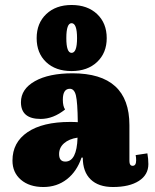

<svg xmlns="http://www.w3.org/2000/svg" viewBox="-20 -738 620 770"><path d="M267 -718Q331 -718 369.5 -681.5Q408 -645 408 -585Q408 -526 369.5 -489.5Q331 -453 267 -453Q203 -453 165 -489Q127 -525 127 -585Q127 -645 165.5 -681.5Q204 -718 267 -718ZM267 -526Q289 -526 289 -585Q289 -645 267 -645Q246 -645 246 -585Q246 -526 267 -526ZM154 12Q98 12 64 -17Q30 -46 30 -94Q30 -167 90.5 -208Q151 -249 261 -249Q281 -249 292 -248Q291 -328 284.5 -355Q278 -382 260 -382Q232 -382 232 -338Q232 -312 241 -299Q194 -261 143 -261Q64 -261 64 -328Q64 -381 120 -412.5Q176 -444 271 -444Q499 -444 499 -236V-92Q499 -73 512 -73Q526 -73 526 -95Q526 -107 524 -116L571 -123Q575 -101 575 -80Q575 -37 537 -12.5Q499 12 433 12Q375 12 343.5 -18.5Q312 -49 312 -106H307Q288 -50 248 -19Q208 12 154 12ZM217 -120Q217 -90 242 -90Q288 -90 291 -186Q257 -181 237 -163.5Q217 -146 217 -120Z"/></svg>

Font: Arapey Black
Style: Regular
Weight: 900
Designer: Eduardo Rodriguez Tunni
Foundry: Eduardo Rodriguez Tunni
Version: Version 4.000